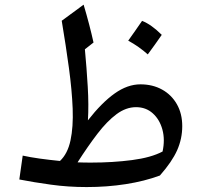

<svg xmlns="http://www.w3.org/2000/svg" viewBox="-20 -774 846 805"><path d="M568.8 -420.4Q620.1 -420.4 659.7 -398.4Q699.2 -376.5 721.7 -336.9Q744.1 -297.4 744.1 -245.1Q744.1 -192.4 722.7 -144Q701.2 -95.7 650.4 -38.1Q585.9 -14.2 507.6 -2Q429.2 10.3 343.3 10.3Q265.6 10.3 193.1 0.2Q120.6 -9.8 61 -21.5L75.2 -121.6Q106.4 -114.7 146.7 -109.1Q187 -103.5 231.4 -99.1Q263.7 -129.4 275.6 -185.5Q287.6 -241.7 284.7 -318.6Q281.7 -395.5 269 -489Q256.3 -582.5 238.8 -687L330.6 -754.4Q356 -668.9 372.1 -595.7L335.9 -567.4Q343.3 -488.8 347.9 -410.6Q352.5 -332.5 348.6 -269.5Q406.7 -343.8 460.7 -382.1Q514.6 -420.4 568.8 -420.4ZM550.3 -324.7Q508.3 -324.7 468.5 -295.2Q428.7 -265.6 388.7 -213.4Q348.6 -161.1 305.2 -93.3Q319.3 -92.8 333.7 -92.5Q348.1 -92.3 361.8 -92.3Q453.1 -92.3 533.4 -102.8Q613.8 -113.3 661.6 -138.7Q672.4 -188.5 660.9 -230.7Q649.4 -272.9 620.6 -298.8Q591.8 -324.7 550.3 -324.7ZM575.7 -686.5Q613.8 -671.9 658.2 -627.9Q644 -607.4 629.6 -587.2Q615.2 -566.9 599.6 -545.9Q562.5 -579.1 517.6 -603.5Q532.7 -625 546.9 -645Q561 -665 575.7 -686.5Z"/></svg>

Font: Pinar DS1 Medium
Style: Regular
Weight: 500
Designer: Amin Abedi
Version: Version 3.000